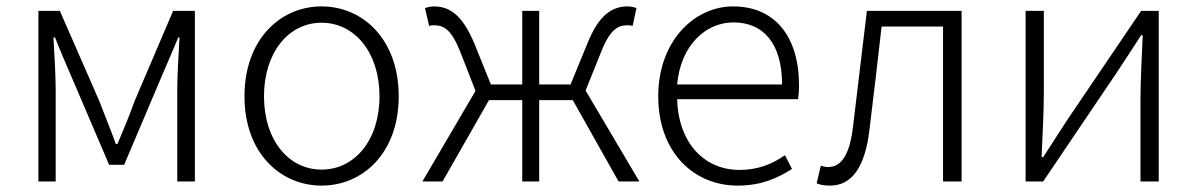

<svg xmlns="http://www.w3.org/2000/svg" viewBox="-20 -567 3741 600"><path d="M100 0H154V-288C154 -331 150 -397 147 -450H152C167 -411 184 -372 200 -335L321 -52H368L488 -335C504 -372 521 -411 537 -450H541C538 -397 534 -331 534 -288V0H589V-533H521L401 -252C385 -207 366 -162 347 -117H342C326 -162 307 -207 290 -252L167 -533H100Z M985 13C1114 13 1226 -89 1226 -266C1226 -444 1114 -547 985 -547C856 -547 744 -444 744 -266C744 -89 856 13 985 13ZM985 -37C881 -37 805 -130 805 -266C805 -402 881 -496 985 -496C1089 -496 1166 -402 1166 -266C1166 -130 1089 -37 985 -37Z M1810 -284 1859 -406C1887 -476 1912 -488 1940 -488C1948 -488 1950 -488 1957 -486L1969 -542C1963 -544 1952 -547 1942 -547C1894 -547 1852 -522 1816 -432L1763 -303H1665V-533H1612V-303H1514L1462 -432C1424 -522 1384 -547 1335 -547C1326 -547 1315 -544 1308 -542L1321 -486C1328 -488 1330 -488 1337 -488C1366 -488 1390 -476 1418 -406L1466 -283L1300 0H1363L1508 -254H1612V0H1665V-254H1770L1913 0H1978Z M2285 13C2362 13 2412 -12 2455 -39L2433 -82C2393 -54 2348 -36 2291 -36C2176 -36 2099 -127 2096 -257H2474C2476 -270 2477 -284 2477 -299C2477 -455 2400 -547 2271 -547C2150 -547 2037 -439 2037 -266C2037 -91 2148 13 2285 13ZM2096 -303C2107 -425 2185 -497 2272 -497C2365 -497 2424 -432 2424 -303Z M2574 13C2641 13 2683 -43 2697 -161C2710 -269 2723 -376 2735 -484H2927V0H2985V-533H2689C2675 -413 2660 -294 2646 -174C2636 -85 2610 -45 2568 -45C2559 -45 2552 -47 2545 -49L2532 6C2545 11 2556 13 2574 13Z M3185 0H3240L3471 -342C3492 -374 3525 -424 3546 -457H3551C3548 -386 3544 -315 3544 -256V0H3601V-533H3546L3315 -192C3294 -159 3261 -109 3240 -76H3235C3238 -147 3242 -219 3242 -276V-533H3185Z"/></svg>

Font: Genne Gothic Light
Style: Regular
Weight: 300
Designer: Ryoko NISHIZUKA (kana & ideographs); Paul D. Hunt (Latin, Greek & Cyrillic); Wenlong ZHANG (bopomofo); Sandoll Communica
Foundry: Adobe Systems Incorporated
Version: Version 1.004;PS 1.004;hotconv 16.6.51;makeotf.lib2.5.65220